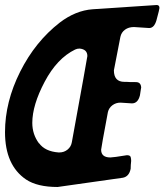

<svg xmlns="http://www.w3.org/2000/svg" viewBox="-44 -757 657 767"><path d="M186 -10Q105 -10 60 -40Q-24 -97 -24 -229Q-24 -350 36.5 -470.5Q97 -591 195 -667Q258 -715 326 -720L582 -737Q593 -737 593 -725Q593 -720 581 -676Q572 -645 552 -645L491 -649Q470 -649 455.5 -638.5Q441 -628 437 -610L411 -476Q411 -430 453 -430H462Q467 -429 499 -429Q519 -429 520 -407Q520 -404 519 -402L515 -376Q507 -344 483 -344L437 -347Q419 -347 405 -336.5Q391 -326 387 -309Q360 -165 360 -159Q360 -128 397 -128Q408 -128 463 -137Q476 -137 478 -129.5Q480 -122 480 -114Q478 -98 478 -83Q472 -52 447 -47ZM193 -148Q212 -148 226 -159.5Q240 -171 243 -189Q305 -529 305 -533Q305 -560 274 -563Q264 -563 256 -559Q184 -524 134.5 -430.5Q85 -337 85 -266Q85 -220 112 -184V-185Q136 -152 190 -148Z"/></svg>

Font: Bangerz
Style: Regular
Weight: 400
Designer: vernon adams
Foundry: Vernon Adams
Version: Version 2.10;February 7, 2025;FontCreator 13.0.0.2683 64-bit